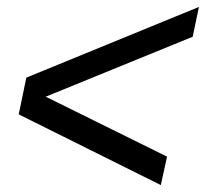

<svg xmlns="http://www.w3.org/2000/svg" viewBox="-20 -566 594 554"><path d="M554 -546 536 -460 112 -287 462 -114 444 -32 34 -236 56 -342Z"/></svg>

Font: Geist Regular
Style: Italic
Weight: 400
Italic angle: -12°
Designer: Basement.studio, Andrés Briganti, Mateo Zaragoza
Foundry: Basement.studio, Vercel, Andrés Briganti, Guido Ferreyra, Mateo Zaragoza
Version: Version 1.500; ttfautohint (v1.8.4.7-5d5b)